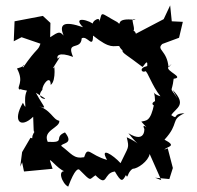

<svg xmlns="http://www.w3.org/2000/svg" viewBox="-20 -662 732 712"><path d="M638 -297C606 -347 617 -310 624 -370C666 -375 594 -398 604 -414C596 -405 633 -442 605 -412C600 -476 558 -477 582 -499L644 -522L658 -581L617 -583L611 -642L587 -591L484 -537C479 -552 472 -547 468 -544C493 -544 454 -605 483 -588C399 -599 436 -560 415 -580C348 -616 361 -622 348 -580C355 -610 303 -572 334 -567C312 -589 245 -604 288 -561C216 -586 198 -572 216 -530C202 -545 199 -546 166 -524L167 -577L139 -603L34 -583L31 -509L60 -524L130 -500C120 -471 120 -490 65 -411C63 -430 87 -420 43 -408C71 -356 40 -340 52 -330C84 -338 22 -335 80 -326C63 -293 85 -240 65 -281C24 -210 58 -185 103 -229C107 -159 99 -163 126 -196C82 -149 111 -146 93 -151L62 -98L55 -44L62 -60L69 -26L175 -36L165 -67C167 -75 204 -22 231 -25C186 -40 212 22 233 30C258 -37 270 -36 274 -33C321 14 309 4 334 -12C381 35 362 -21 406 -26C430 15 434 11 447 -13C455 5 451 -23 472 -36C490 -36 530 -64 535 -91L578 6L555 -3L608 2L621 -39L602 -112L589 -107C601 -120 638 -119 590 -144C647 -206 610 -217 664 -242C616 -241 644 -216 615 -235C633 -263 675 -272 620 -329ZM147 -297C151 -292 111 -298 137 -329C137 -350 168 -387 168 -347C191 -364 179 -436 181 -412C161 -392 221 -473 194 -444C189 -454 197 -471 251 -451C224 -513 280 -473 283 -520C304 -532 325 -478 325 -530C392 -477 399 -494 427 -491C412 -515 422 -483 434 -476C432 -465 450 -459 508 -414C511 -412 529 -450 526 -417C493 -410 506 -390 519 -398C527 -398 544 -343 575 -305C534 -316 554 -343 555 -287C530 -275 563 -263 552 -278C538 -209 522 -216 504 -211C547 -164 501 -216 515 -184C514 -200 527 -124 456 -168C502 -110 504 -129 450 -153C460 -110 457 -121 427 -57C399 -88 348 -120 377 -69C312 -87 306 -123 292 -79C253 -72 246 -92 207 -121C209 -133 256 -127 221 -171C176 -153 227 -132 157 -136C137 -179 203 -188 200 -214C174 -219 172 -255 112 -273C161 -256 147 -255 113 -318Z"/></svg>

Font: Asimov Aggro
Style: Medium
Weight: 500
Designer: Google
Version: Version 2.000980; 2014